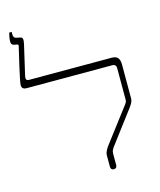

<svg xmlns="http://www.w3.org/2000/svg" viewBox="-128 -964 883 1062"><g transform="rotate(-15 314.0 -433.0)"><path d="M391 7C403 7 409 -1 409 -12V-77C409 -93 414 -101 424 -115L562 -298C575 -316 584 -330 584 -345V-541C584 -565 578 -592 540 -592H66C50 -592 46 -600 50 -619L90 -792C96 -820 92 -829 78 -831L59 -835C42 -838 41 -850 41 -863V-873H27C25 -864 19 -841 19 -825C19 -810 23 -804 36 -801L52 -798C60 -796 60 -792 58 -785C52 -757 13 -600 13 -575C13 -556 27 -551 41 -551H531C545 -551 553 -544 553 -528V-348C553 -337 550 -332 541 -320L399 -133C383 -112 373 -95 373 -77V-12C373 0 380 7 391 7Z"/></g></svg>

Font: Noto Serif Hebrew Condensed ExtraLight
Style: Regular
Weight: 200
Width: 3
Designer: Monotype Design Team
Foundry: Monotype Imaging Inc.
Version: Version 2.004